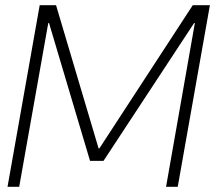

<svg xmlns="http://www.w3.org/2000/svg" viewBox="-20 -720 829 740"><path d="M9 0 133 -700H196L360 -148H363L723 -700H789L665 0H620L731 -631H728L379 -100H327L169 -631H166L54 0Z"/></svg>

Font: DM Sans 36pt ExtraLight
Style: Italic
Weight: 250
Italic angle: -10°
Designer: Colophon Foundry, Jonny Pinhorn
Foundry: Colophon Foundry
Version: Version 4.004;gftools[0.9.30]